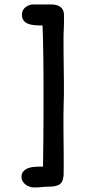

<svg xmlns="http://www.w3.org/2000/svg" viewBox="-20 -744 408 859"><path d="M76.2 49.8Q75.7 33.7 83.7 23.9Q91.8 14.2 103.5 9.3Q115.2 4.4 128.7 2.9Q142.1 1.5 152.3 1.5H172.4Q172.9 -24.4 173.3 -59.8Q173.8 -95.2 174.1 -136.5Q174.3 -177.7 174.6 -223.1Q174.8 -268.6 174.8 -314.9Q174.8 -361.3 174.6 -406.7Q174.3 -452.1 173.8 -493.2Q173.3 -534.2 172.4 -569.3Q171.4 -604.5 170.4 -629.9Q149.4 -629.9 132.3 -631.6Q115.2 -633.3 103.3 -638.7Q91.3 -644 84.7 -653.6Q78.1 -663.1 78.1 -679.2Q78.1 -689.5 82.5 -697.8Q86.9 -706.1 94.2 -711.9Q101.6 -717.8 110.4 -720.9Q119.1 -724.1 127.9 -724.1H210Q218.8 -724.1 228.5 -722.2Q238.3 -720.2 246.6 -715.3Q254.9 -710.4 260.3 -701.7Q265.6 -692.9 266.1 -679.2Q266.1 -660.6 266.4 -645.8Q266.6 -630.9 265.6 -617.2Q264.2 -596.7 264.2 -569.3Q264.2 -542 264.4 -511Q264.6 -480 265.1 -446.8Q265.6 -413.6 265.9 -381.6Q266.1 -349.6 265.9 -320.6Q265.6 -291.5 264.6 -268.6Q264.2 -249 263.9 -224.1Q263.7 -199.2 263.9 -171.9Q264.2 -144.5 264.4 -116Q264.6 -87.4 264.9 -59.8Q265.1 -32.2 265.1 -7.1Q265.1 18.1 264.6 38.1Q263.7 51.8 260.5 61.8Q257.3 71.8 249.8 78.4Q242.2 85 229 88.1Q215.8 91.3 194.8 91.3Q180.2 91.3 165.8 93Q151.4 94.7 133.3 94.7Q122.6 94.7 112.5 91.3Q102.5 87.9 94.5 81.8Q86.4 75.7 81.5 67.6Q76.7 59.6 76.2 49.8Z"/></svg>

Font: Short Stack
Style: Regular
Weight: 400
Designer: James Grieshaber
Foundry: James Grieshaber
Version: Version 1.002